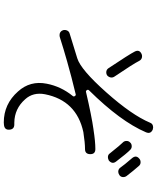

<svg xmlns="http://www.w3.org/2000/svg" viewBox="75 -880 849 1040"><g transform="rotate(90 500.0 -359.5)"><path d="M372 -510Q357 -510 349 -522Q273 -636 259 -664Q246 -689 271 -701Q277 -704 284 -704Q301 -704 309 -689Q325 -657 394 -555Q401 -545 399 -534Q397 -523 388 -515Q381 -510 372 -510ZM643 45Q543 45 475 -32Q415 -98 433 -188Q448 -265 499 -328Q504 -333 500 -340Q497 -345 492 -345Q396 -322 312 -298Q248 -280 179 -258Q176 -257 170 -257Q150 -257 143 -276Q140 -288 145 -298.5Q150 -309 162 -312Q172 -315 295 -353Q357 -372 480 -510.5Q603 -649 644 -747Q650 -764 670 -764Q673 -764 681 -762Q707 -751 696 -725Q637 -587 469 -417Q464 -412 467 -406Q470 -400 476 -400Q609 -431 681 -441H682Q746 -451 787 -451Q815 -451 814.5 -423Q814 -395 787 -395Q753 -395 695 -386Q524 -349 490 -178Q478 -114 517 -71Q568 -13 644 -12H654Q680 -12 682 14.5Q684 41 656 44Q651 45 643 45ZM831 -519Q817 -519 810 -530Q762 -590 752.5 -598.5Q743 -607 743 -619.5Q743 -632 751 -639Q758 -648 772 -648Q783 -648 791 -640Q809 -623 854 -564Q871 -543 849 -524Q839 -519 831 -519ZM910 -575Q895 -575 887 -587Q874 -606 836 -650Q818 -672 839 -689Q846 -696 858.5 -696Q871 -696 879 -686Q903 -659 933 -620Q940 -610 938.5 -598.5Q937 -587 927.5 -581Q918 -575 910 -575Z"/></g></svg>

Font: Shin Retro Maru Gothic Regular
Style: Regular
Weight: 400
Designer: Iose
Foundry: Typographish
Version: Version 1.002